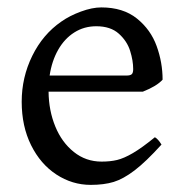

<svg xmlns="http://www.w3.org/2000/svg" viewBox="-20 -489 502 523"><path d="M112.3 -239.3Q112.8 -188 130.6 -144.5Q148.4 -101.1 181.2 -75Q213.9 -48.8 256.8 -48.8Q280.3 -48.8 298.8 -53.2Q317.4 -57.6 342 -72Q366.7 -86.4 401.9 -115.2Q410.6 -110.4 419.9 -95.2Q377 -47.9 346.4 -24.7Q315.9 -1.5 289.6 6.6Q263.2 14.6 227.1 14.6Q176.8 14.6 133.5 -13.7Q90.3 -42 64.7 -93.5Q39.1 -145 39.1 -211.9Q39.1 -278.3 67.9 -336.9Q96.7 -395.5 147 -430.2Q169.9 -446.3 200.4 -457.5Q231 -468.8 255.9 -468.8Q315.4 -468.8 353 -438.5Q390.6 -408.2 406.7 -363.5Q422.9 -318.8 422.9 -272Q407.2 -254.4 369.1 -239.3ZM324.2 -283.2Q335 -283.2 338.9 -286.9Q342.8 -290.5 342.8 -300.8Q342.8 -323.7 334.5 -350.3Q326.2 -377 303.7 -397.2Q281.2 -417.5 242.2 -417.5Q209 -417.5 182.4 -400.6Q155.8 -383.8 138.4 -353.3Q121.1 -322.8 115.2 -283.2Z"/></svg>

Font: David Libre
Style: Regular
Weight: 400
Version: Version 1.000